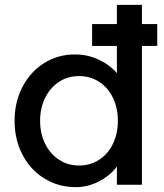

<svg xmlns="http://www.w3.org/2000/svg" viewBox="-20 -760 674 790"><path d="M564 0H461V-125H481Q481 -99 455 -67Q429 -35 385 -12.5Q341 10 291 10Q221 10 163.5 -25Q106 -60 73 -122.5Q40 -185 40 -263Q40 -341 73 -403.5Q106 -466 162.5 -501Q219 -536 288 -536Q343 -536 389.5 -513Q436 -490 463.5 -456Q491 -422 491 -391L461 -389V-740H564ZM465 -263Q465 -315 445 -357Q425 -399 388.5 -423Q352 -447 305 -447Q259 -447 222.5 -423Q186 -399 165.5 -357Q145 -315 145 -263Q145 -211 165.5 -169Q186 -127 222.5 -103Q259 -79 305 -79Q352 -79 388.5 -103Q425 -127 445 -169Q465 -211 465 -263ZM359 -661H627V-571H359Z"/></svg>

Font: Lexend
Style: Regular
Weight: 400
Designer: Thomas Jockin
Foundry: Lexend
Version: Version 1.000